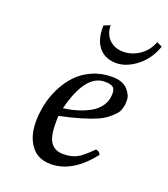

<svg xmlns="http://www.w3.org/2000/svg" viewBox="-124 -737 733 836"><g transform="rotate(20 243.0 -319.0)"><path d="M355 -370.1Q355 -392.1 344 -400.1Q333 -408.2 306.2 -408.2Q216.8 -408.2 173.8 -237.3Q206.1 -241.2 234.9 -249.8Q263.7 -258.3 292.2 -273.2Q320.8 -288.1 337.9 -313.2Q355 -338.4 355 -370.1ZM167 -199.2Q166 -191.4 166 -165Q166 -101.1 185.5 -75.4Q205.1 -49.8 241.9 -49.8Q278.8 -49.8 304 -62.5Q329.1 -75.2 370.1 -117.2Q386.2 -117.2 393.1 -101.1Q307.1 9.8 206.1 9.8Q146 9.8 114.5 -32.7Q83 -75.2 83 -142.1Q83 -181.2 91.6 -221.7Q100.1 -262.2 119.6 -301.5Q139.2 -340.8 167 -370.8Q194.8 -400.9 236.8 -419.9Q278.8 -439 329.1 -439Q377 -439 400.4 -414.6Q423.8 -390.1 423.8 -365.2Q423.8 -352.1 423.3 -345.9Q422.9 -339.8 418.5 -325Q414.1 -310.1 405 -299.6Q396 -289.1 377.4 -273.9Q358.9 -258.8 332.5 -247.3Q306.2 -235.8 263.7 -223.1Q221.2 -210.4 167 -199.2ZM245.6 -647.9Q245.6 -607.9 270.3 -583Q294.9 -558.1 335.2 -558.1Q375.5 -558.1 410.6 -582Q445.8 -606 461.4 -647.9L486.3 -636.2Q465.3 -574.7 418 -537.8Q370.6 -501 323.7 -501Q271 -501 242.4 -536.6Q213.9 -572.3 216.3 -636.2Z"/></g></svg>

Font: Linux Libertine
Style: Italic
Weight: 400
Italic angle: -12°
Designer: Philipp H. Poll
Foundry: Philipp H. Poll
Version: Version 5.1.6 ; ttfautohint (v0.9)